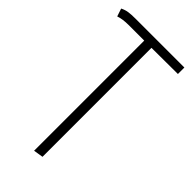

<svg xmlns="http://www.w3.org/2000/svg" viewBox="-228 -581 842 842"><g transform="rotate(45 193.5 -160.0)"><path d="M378.9 -522V-481.9L215.8 -481V194.8L170.9 202.1V-481H74.2Q37.1 -481 12.2 -472.2L0 -508.8Q16.6 -517.1 32.7 -519.5Q48.8 -522 77.1 -522Z"/></g></svg>

Font: Fira Sans Compressed ExtraLight
Style: Regular
Weight: 250
Width: 1
Designer: Carrois Corporate & Edenspiekermann AG
Foundry: Carrois Corporate GbR & Edenspiekermann AG
Version: Version 4.203;PS 004.203;hotconv 1.0.88;makeotf.lib2.5.64775